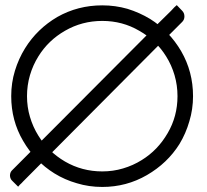

<svg xmlns="http://www.w3.org/2000/svg" viewBox="-20 -740 821 760"><path d="M384.8 0Q332 0 284.2 -14.6Q236.3 -28.3 195.3 -53.7Q118.2 -101.6 71.3 -182.6Q24.4 -262.7 24.4 -359.4Q24.4 -412.1 39.1 -460Q53.7 -507.8 79.1 -548.8Q127 -626 207 -672.9Q288.1 -718.8 384.8 -718.8Q436.5 -718.8 484.4 -705.1Q532.2 -690.4 574.2 -665Q650.4 -617.2 697.3 -537.1Q744.1 -456.1 744.1 -359.4Q744.1 -307.6 729.5 -259.8Q715.8 -211.9 690.4 -169.9Q642.6 -93.8 561.5 -46.9Q480.5 0 384.8 0ZM384.8 -657.2Q304.7 -657.2 237.3 -618.2Q170.9 -580.1 131.8 -516.6Q110.4 -482.4 98.6 -442.4Q86.9 -402.3 86.9 -359.4Q86.9 -316.4 98.6 -277.3Q110.4 -237.3 131.8 -203.1Q170.9 -139.6 237.3 -100.6Q304.7 -61.5 384.8 -61.5Q427.7 -61.5 466.8 -73.2Q506.8 -85 541 -106.4Q604.5 -145.5 643.6 -212.9Q682.6 -279.3 682.6 -359.4Q682.6 -402.3 670.9 -442.4Q659.2 -482.4 637.7 -516.6Q598.6 -580.1 531.2 -618.2Q464.8 -657.2 384.8 -657.2ZM657.2 -610.4Q461.9 -414.1 71.3 -21.5Q66.4 -15.6 58.6 -8.8Q51.8 -1 51.8 -1Q43.9 -8.8 29.3 -23.4Q20.5 -31.2 19.5 -43.9Q19.5 -43.9 19.5 -44.9Q19.5 -56.6 26.4 -64.5Q222.7 -260.7 613.3 -653.3Q627.9 -639.6 657.2 -610.4ZM679.7 -719.7Q686.5 -711.9 701.2 -697.3Q710 -688.5 710 -674.8Q710 -662.1 701.2 -653.3Q681.6 -633.8 642.6 -594.7Q627.9 -609.4 597.7 -638.7Q617.2 -658.2 657.2 -697.3Q661.1 -702.1 669.9 -710.9Q679.7 -719.7 679.7 -719.7Z"/></svg>

Font: Citrica
Style: Regular
Weight: 400
Designer: Mario Otalvaro
Version: Version 1.0